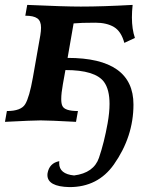

<svg xmlns="http://www.w3.org/2000/svg" viewBox="-30 -495 617 780"><path d="M252.4 265.1Q162.6 263.2 162.6 215.8L163.1 209Q170.4 167.5 210.9 159.7L210.4 168Q210.4 211.9 271 217.8Q351.1 207.5 372.1 146Q393.1 84.5 407.2 5.9Q415 -38.1 415 -72.8Q415 -131.3 392.6 -162.1Q356.9 -210.4 235.8 -210.4L225.6 -153.8Q218.8 -116.2 218.8 -92.8Q218.8 -74.7 223.1 -65.4Q231.9 -43.9 286.6 -43.9L278.8 0Q169.4 -5.9 135.3 -5.9Q104.5 -5.9 -9.8 0L-2 -43.9Q55.7 -43.9 72.5 -72Q89.4 -100.1 103.5 -179.7L133.8 -351.6Q136.7 -369.1 136.7 -382.8Q136.7 -409.7 121.6 -420.4Q106.4 -431.2 72.8 -431.2L80.6 -475.1Q231 -468.3 298.3 -468.3Q387.7 -468.3 508.8 -475.1Q505.9 -448.2 505.9 -424.3Q505.9 -376.5 518.1 -340.8L475.1 -320.8Q462.4 -367.7 432.9 -385.3Q403.3 -402.8 357.4 -402.8Q297.4 -402.8 269 -399.9L244.6 -259.8Q512.2 -259.8 512.2 -70.3Q512.2 60.1 432.6 173.3Q367.7 265.1 252.4 265.1Z"/></svg>

Font: Kelvinch
Style: Bold Italic
Weight: 700
Italic angle: -10°
Designer: Paul James Miller
Foundry: High-Logic / Made with FontCreator
Version: Version 3.30 September 23, 2016